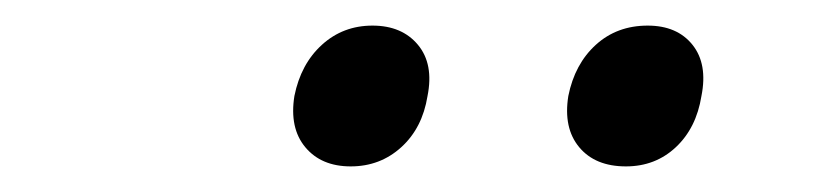

<svg xmlns="http://www.w3.org/2000/svg" viewBox="-20 -785 640 150"><path d="M469 -655Q445 -655 432.5 -670Q420 -685 424 -710Q429 -735 445.5 -750Q462 -765 486 -765Q509 -765 521 -750Q533 -735 528 -710Q524 -685 508 -670Q492 -655 469 -655ZM254 -655Q231 -655 218.5 -670Q206 -685 210 -710Q215 -735 231.5 -750Q248 -765 271 -765Q294 -765 306.5 -750Q319 -735 314 -710Q310 -685 293.5 -670Q277 -655 254 -655Z"/></svg>

Font: JetBrains Mono NL Thin
Style: Italic
Weight: 100
Italic angle: -9°
Monospace: yes
Designer: Philipp Nurullin, Konstantin Bulenkov
Foundry: JetBrains
Version: Version 2.305; ttfautohint (v1.8.4.7-5d5b)